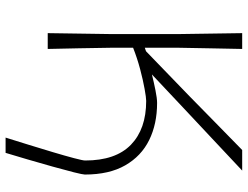

<svg xmlns="http://www.w3.org/2000/svg" viewBox="-122 -631 908 704"><g transform="rotate(90 332.0 -279.0)"><path d="M484.5 154.5Q496 117.5 510.5 71Q525 24.5 538.2 -20Q551.5 -64.5 560 -96.8Q568.5 -129 568.5 -137Q568.5 -249 510.8 -305Q453 -361 350 -361Q338 -361 306 -355.2Q274 -349.5 233.5 -338.8Q193 -328 155 -313V-237Q156 -171.5 157 -116Q158 -60.5 159.5 0H101.5Q102.5 -60 103.2 -115.8Q104 -171.5 105 -237V-475Q104 -541 103.2 -596.8Q102.5 -652.5 101.5 -713H159.5Q158.5 -652.5 157.2 -596.8Q156 -541 155 -475V-356Q158 -357 161.2 -358Q164.5 -359 168 -360.5L332.5 -519.5Q379 -565 424.5 -609.8Q470 -654.5 530 -713H605.5Q545 -656 487.2 -602Q429.5 -548 372.5 -494.5L253 -382Q281 -389 310.8 -395Q340.5 -401 357.5 -401Q434.5 -401 493.5 -372Q552.5 -343 586.2 -284.2Q620 -225.5 620 -136Q620 -129 611.8 -96Q603.5 -63 590.8 -17.8Q578 27.5 564.5 74Q551 120.5 540.5 154.5Z"/></g></svg>

Font: Commissioner Loud ExtraLight
Style: Regular
Weight: 200
Designer: Kostas Bartsokas
Foundry: Kostas Bartsokas
Version: Version 1.000; ttfautohint (v1.8.3)